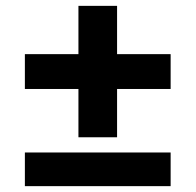

<svg xmlns="http://www.w3.org/2000/svg" viewBox="-20 -640 668 656"><path d="M65 -336V-455H248V-620H380V-455H563V-336H380V-171H248V-336ZM65 -4V-119H563V-4Z"/></svg>

Font: Von Semi
Style: Regular
Weight: 600
Version: Version 4.000; ttfautohint (v1.8.4.7-5d5b)